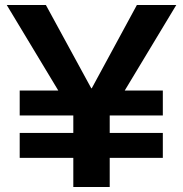

<svg xmlns="http://www.w3.org/2000/svg" viewBox="-20 -750 733 770"><path d="M274 0V-287L7 -730H164L346 -396H348L529 -730H687L420 -287V0ZM59 -117V-217H633V-117ZM59 -287V-387H633V-287Z"/></svg>

Font: M PLUS 1 Thin
Style: Bold
Weight: 700
Version: Version 1.001